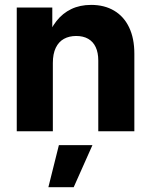

<svg xmlns="http://www.w3.org/2000/svg" viewBox="-20 -547 630 800"><path d="M200.2 0H49.8V-515.6H197.9V-380.4H173.3Q189.9 -427.1 215.4 -459.5Q240.9 -491.9 277 -509.2Q313 -526.6 359.8 -526.6Q415 -526.6 455.5 -502.6Q496 -478.7 517.9 -433Q539.8 -387.3 539.8 -323.2V0H389.5V-294.5Q389.5 -327.8 378.7 -350.7Q368 -373.5 347.4 -385.3Q326.8 -397.1 297.6 -397.1Q268.2 -397.1 246.3 -385Q224.4 -372.9 212.3 -347.7Q200.2 -322.5 200.2 -284.8ZM225.4 57.6H365.2L287.1 233H181.6Z"/></svg>

Font: Intratopia Thin
Style: Regular
Weight: 100
Designer: Rasmus Andersson
Foundry: rsms
Version: Version 3.000;Glyphs 3.2.3 (3260)